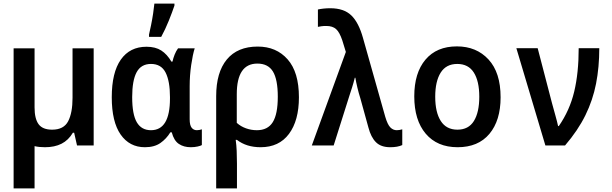

<svg xmlns="http://www.w3.org/2000/svg" viewBox="-20 -812 3418 1072"><path d="M231 10Q199 10 173 4V240H56V-542H173V-212Q173 -149 195.5 -118.5Q218 -88 271 -88Q336 -88 360.5 -135Q385 -182 385 -266V-542H503V0H410L394 -71H387Q362 -29 323.5 -9.5Q285 10 231 10Z M789 10Q703 10 653.5 -61Q604 -132 604 -269Q604 -407 654.5 -479Q705 -551 798 -551Q848 -551 880.5 -530Q913 -509 937 -468H943Q947 -487 955 -507Q963 -527 974 -542H1067Q1056 -507 1047.5 -449Q1039 -391 1039 -331V-146Q1039 -113 1050 -99Q1061 -85 1079 -85Q1086 -85 1094 -86.5Q1102 -88 1107 -90V-2Q1101 2 1083.5 6Q1066 10 1045 10Q1006 10 978.5 -8.5Q951 -27 939 -73H931Q909 -37 875.5 -13.5Q842 10 789 10ZM823 -85Q929 -85 929 -262V-270Q929 -359 904.5 -407Q880 -455 823 -455Q768 -455 743 -409Q718 -363 718 -270Q718 -173 744 -129Q770 -85 823 -85ZM812 -619Q817 -640 823.5 -672Q830 -704 835 -737Q840 -770 842 -792H954V-781Q942 -745 922.5 -696.5Q903 -648 880 -606H812Z M1187 -275Q1187 -408 1246.5 -480Q1306 -552 1419 -552Q1523 -552 1586 -480.5Q1649 -409 1649 -269Q1649 -139 1593.5 -64.5Q1538 10 1435 10Q1356 10 1303 -31H1296Q1300 -3 1301.5 30.5Q1303 64 1303 101V240H1187ZM1414 -85Q1475 -85 1503 -130Q1531 -175 1531 -272Q1531 -368 1504 -412.5Q1477 -457 1417 -457Q1302 -457 1302 -286V-126Q1324 -106 1353.5 -95.5Q1383 -85 1414 -85Z M2159 10Q2107 10 2079 -18Q2051 -46 2037 -100L1992 -263Q1983 -291 1975.5 -322.5Q1968 -354 1964 -378H1961Q1955 -353 1946 -324.5Q1937 -296 1930 -275L1843 0H1721L1911 -522L1891 -587Q1876 -632 1856.5 -649.5Q1837 -667 1802 -667Q1786 -667 1775 -665.5Q1764 -664 1755 -662V-759Q1768 -762 1786 -764Q1804 -766 1824 -766Q1900 -766 1941.5 -726Q1983 -686 2007 -599L2131 -160Q2144 -116 2159.5 -100.5Q2175 -85 2195 -85Q2210 -85 2226 -90V-2Q2200 10 2159 10Z M2535 10Q2421 10 2357 -65.5Q2293 -141 2293 -274Q2293 -405 2355.5 -479Q2418 -553 2531 -553Q2640 -553 2707.5 -480Q2775 -407 2775 -269Q2775 -139 2712.5 -64.5Q2650 10 2535 10ZM2534 -88Q2596 -88 2626 -136.5Q2656 -185 2656 -272Q2656 -359 2625.5 -407Q2595 -455 2533 -455Q2471 -455 2440.5 -406.5Q2410 -358 2410 -272Q2410 -185 2441 -136.5Q2472 -88 2534 -88Z M3025 0 2863 -543H2982L3062 -236Q3070 -206 3080.5 -169Q3091 -132 3096 -108H3100Q3161 -196 3186 -300.5Q3211 -405 3211 -543H3326Q3326 -437 3308 -345Q3290 -253 3248.5 -168.5Q3207 -84 3135 0Z"/></svg>

Font: Noto Sans Mono SemiCondensed SemiBold
Style: Regular
Weight: 600
Width: 4
Designer: Monotype Design Team
Foundry: Monotype Imaging Inc.
Version: Version 2.014; ttfautohint (v1.8.4.7-5d5b)